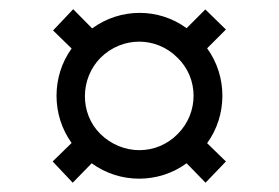

<svg xmlns="http://www.w3.org/2000/svg" viewBox="-20 -495 602 415"><path d="M137.2 -100.1 178.2 -142.1C238.8 -97.7 322.8 -97.7 383.3 -142.1L424.3 -100.1L468.3 -146L427.7 -185.5C471.7 -246.1 471.7 -330.1 427.7 -390.6L468.3 -431.2L423.8 -474.6L383.3 -434.1C322.8 -478.5 239.7 -478 179.2 -433.6L138.2 -475.1L94.7 -429.2L134.8 -390.1C91.3 -330.1 91.3 -246.1 134.8 -186L93.8 -146ZM196.8 -205.6C151.9 -250 152.8 -325.2 197.3 -370.1C244.1 -416.5 317.4 -416.5 363.3 -370.6C410.2 -325.7 409.7 -251 364.3 -205.6C317.9 -158.2 244.1 -159.2 196.8 -205.6Z"/></svg>

Font: Now Medium
Style: Regular
Weight: 500
Designer: Alfredo Marco Pradil
Foundry: Alfredo Marco Pradil
Version: Version 1.200;hotconv 1.0.109;makeotfexe 2.5.65596